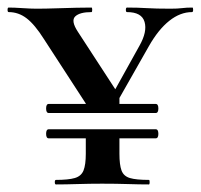

<svg xmlns="http://www.w3.org/2000/svg" viewBox="-20 -488 532 508"><path d="M109 -146H392Q399 -146 399 -134Q399 -122 392 -122H109Q102 -122 102 -134Q102 -146 109 -146ZM109 -213H392Q399 -213 399 -201Q399 -189 392 -189H109Q102 -189 102 -201Q102 -213 109 -213ZM254 -196 349 -367Q370 -404 362.5 -430Q355 -456 316 -456Q313 -456 313 -462Q313 -468 316 -468Q344 -468 368 -466.5Q392 -465 431 -465Q450 -465 461.5 -466.5Q473 -468 489 -468Q491 -468 491 -462Q491 -456 488 -456Q457 -456 428 -433Q399 -410 374 -366L274 -190ZM222 -191 96 -385Q72 -423 50.5 -439.5Q29 -456 3 -456Q0 -456 0 -462Q0 -468 3 -468Q17 -468 39.5 -466.5Q62 -465 76 -465Q100 -465 128.5 -466Q157 -467 182 -467.5Q207 -468 222 -468Q224 -468 224 -462Q224 -456 222 -456Q191 -456 179 -444.5Q167 -433 186 -404L296 -235ZM296 -131V-81Q296 -52 301.5 -37Q307 -22 323.5 -17Q340 -12 374 -12Q376 -12 376 -6Q376 0 374 0Q349 0 318.5 -1Q288 -2 250 -2Q217 -2 185 -1Q153 0 128 0Q125 0 125 -6Q125 -12 128 -12Q161 -12 178 -17Q195 -22 201 -37Q207 -52 207 -81V-131ZM207 -200V-228L296 -237V-199Z"/></svg>

Font: Cormorant Light SemiBold
Style: Regular
Weight: 600
Version: Version 4.000